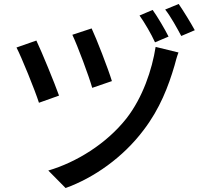

<svg xmlns="http://www.w3.org/2000/svg" viewBox="-20 -907 1000 966"><path d="M63 -668C88 -620 156 -453 176 -390L277 -426C253 -493 191 -644 163 -703ZM223 -49 310 39C452 -12 599 -115 702 -252C785 -360 828 -475 858 -577C863 -596 870 -623 878 -643L763 -671C745 -556 698 -416 616 -311C515 -183 363 -90 223 -49ZM344 -732C371 -675 427 -525 444 -465L543 -499C525 -559 464 -716 441 -764ZM682 -829C707 -794 741 -736 760 -694L828 -723C809 -761 773 -822 748 -857ZM811 -859C839 -824 870 -767 892 -726L960 -755C940 -792 903 -852 879 -887Z"/></svg>

Font: GenEiGothic-pro-SemiBold
Style: Regular
Weight: 500
Designer: Ryoko NISHIZUKA (kana & ideographs); Paul D. Hunt (Latin, Greek & Cyrillic); Wenlong ZHANG (bopomofo); Sandoll Communica
Foundry: Adobe Systems Incorporated; o_tamon
Version: Version 1.000.140830